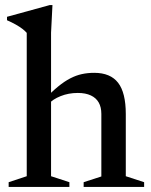

<svg xmlns="http://www.w3.org/2000/svg" viewBox="-20 -734 594 754"><path d="M308.5 -18.5 378 -41V-286.5Q378 -313 367.8 -331.2Q357.5 -349.5 336.8 -359.2Q316 -369 285.5 -369Q249 -369 218 -356.5Q187 -344 172 -326.5L154 -343Q183 -373.5 208 -394Q233 -414.5 255.8 -426.2Q278.5 -438 301.5 -443Q324.5 -448 350 -448Q413.5 -448 443.8 -409Q474 -370 474 -286V-42L546 -18.5V0H308.5ZM252.5 0H14V-18.5L85 -42V-605Q78 -613 67.5 -621Q57 -629 42 -637.5Q27 -646 7.5 -654.5V-668L175 -714H186L180.5 -605.5V-42L252.5 -18.5Z"/></svg>

Font: Newsreader 24pt Medium
Style: Regular
Weight: 500
Designer: Hugues Gentile
Foundry: Production Type
Version: Version 1.003